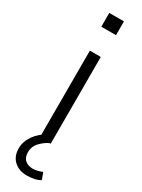

<svg xmlns="http://www.w3.org/2000/svg" viewBox="-233 -714 687 929"><g transform="rotate(30 111.0 -249.5)"><path d="M80 0V-485H141V0ZM70 -613V-690H152V-613ZM117 191Q73 191 45.5 165.5Q18 140 18 96Q18 58 42.5 23Q67 -12 110 -34L135 0Q112 10 89 33.5Q66 57 66 90Q66 120 83 134Q100 148 125 148Q150 148 178 136L192 174Q164 191 117 191Z"/></g></svg>

Font: Nunito Sans Light
Style: Regular
Weight: 300
Designer: Vernon Adams
Foundry: Vernon Adams
Version: Version 3.101; ttfautohint (v1.8.4.7-5d5b);gftools[0.9.27]